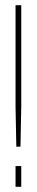

<svg xmlns="http://www.w3.org/2000/svg" viewBox="-20 -721 142 741"><path d="M43 -155 40 -308V-701H62V-308L59 -155ZM40 -80H62V0H40Z"/></svg>

Font: Bebas Neue Light
Style: Regular
Weight: 300
Designer: Ryoichi Tsunekawa
Foundry: Ryoichi Tsunekawa
Version: Version 1.003;PS 001.003;hotconv 1.0.70;makeotf.lib2.5.58329